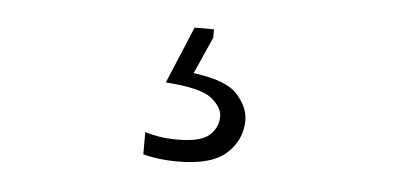

<svg xmlns="http://www.w3.org/2000/svg" viewBox="-30 -61 661 321"><g transform="rotate(5 300.0 99.0)"><path d="M276.5 211.5Q244.5 211.5 218.5 204.5V167Q226 170 240.8 172.5Q255.5 175 273 175Q312 175 326.5 162Q341 149 341 130.5Q341 115 322.8 100.2Q304.5 85.5 245.5 81.5L285.5 -14H318V0L290.5 62Q346 69 364.8 90.2Q383.5 111.5 383.5 133Q383.5 165.5 358.8 188.5Q334 211.5 276.5 211.5Z"/></g></svg>

Font: Heraclito ExtraLight
Style: Regular
Weight: 200
Designer: Kostas Bartsokas (font) & Cristiano Sobral (main changes)
Foundry: Kostas Bartsokas (font) & Cristiano Sobral (main changes)
Version: Version 1.00;July 8, 2020;FontCreator 13.0.0.2655 64-bit